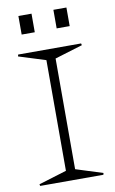

<svg xmlns="http://www.w3.org/2000/svg" viewBox="-88 -818 516 865"><g transform="rotate(-10 170.5 -385.5)"><path d="M22 -7.8 149.9 -46.9V-553.2L26.9 -591.8L28.8 -600.1H316.9L318.8 -591.8L191.9 -553.2V-46.9L314.9 -7.8L313 0H23.9ZM60.1 -686V-771H120.1V-686ZM220.2 -686V-771H279.8V-686Z"/></g></svg>

Font: Halibut Thin
Style: Regular
Weight: 250
Designer: Matteo Maggi
Foundry: Collletttivo
Version: Version 3.080 | FøM Fix